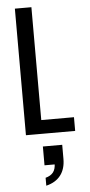

<svg xmlns="http://www.w3.org/2000/svg" viewBox="-65 -756 510 1088"><g transform="rotate(-5 190.0 -212.5)"><path d="M63 0V-720H157V0ZM115 0V-78H343V0ZM153 295V250Q183 242 197 223.5Q211 205 211 173L246 179H153V72H263V152Q263 209 235 245.5Q207 282 153 295Z"/></g></svg>

Font: Instrument Sans Condensed Medium
Style: Regular
Weight: 500
Width: 3
Designer: Rodrigo Fuenzalida
Foundry: fragTYPE
Version: Version 1.000;gftools[0.9.28]